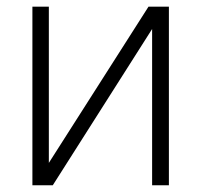

<svg xmlns="http://www.w3.org/2000/svg" viewBox="-20 -550 598 570"><path d="M420.9 -530.3H481.4V0H431.6V-463.9L136.7 0H76.2V-530.3H125V-66.4Z"/></svg>

Font: Pretendard ExtraLight
Style: Regular
Weight: 200
Designer: Base glyphs from Inter by Rasmus Andersson; Hangeul glyphs from Noto Sans CJK(Source Han Sans) by Jang Soo-young and Kan
Foundry: Kil Hyung-jin
Version: Version 1.309